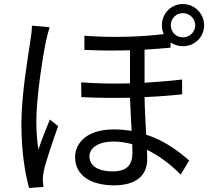

<svg xmlns="http://www.w3.org/2000/svg" viewBox="-20 -879 1040 951"><path d="M226 -744 138 -752C138 -730 135 -704 131 -681C119 -598 86 -412 86 -265C86 -129 104 -20 124 52L195 47C194 36 193 21 192 12C192 0 194 -19 197 -33C208 -82 243 -185 268 -254L227 -287C210 -246 185 -183 170 -138C163 -187 160 -230 160 -279C160 -391 189 -584 208 -677C212 -695 220 -727 226 -744ZM826 -754C826 -787 852 -814 886 -814C919 -814 947 -787 947 -754C947 -720 919 -694 886 -694C852 -694 826 -720 826 -754ZM635 -165 636 -123C636 -70 616 -30 538 -30C468 -30 423 -56 423 -105C423 -148 470 -178 541 -178C572 -178 604 -173 635 -165ZM782 -754C782 -738 785 -723 791 -710C683 -697 544 -691 398 -702V-632C477 -628 553 -628 624 -630V-466C546 -464 464 -465 382 -471L383 -398C463 -394 546 -393 624 -395C626 -342 629 -282 632 -231C604 -235 574 -238 543 -238C411 -238 352 -171 352 -101C352 -7 434 39 545 39C652 39 709 -8 709 -90L708 -137C768 -108 825 -65 875 -14L917 -84C867 -128 797 -182 704 -212C701 -270 697 -335 696 -398C766 -401 829 -406 882 -412V-485C826 -479 763 -473 696 -469V-633C743 -636 787 -639 825 -643V-669C842 -657 863 -650 886 -650C944 -650 991 -695 991 -754C991 -812 944 -859 886 -859C827 -859 782 -812 782 -754Z"/></svg>

Font: GenYoGothic2 TW R
Style: Regular
Weight: 400
Version: Version 2.100;PS 2.1;hotconv 16.6.51;makeotf.lib2.5.65220 DE